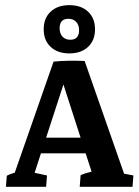

<svg xmlns="http://www.w3.org/2000/svg" viewBox="-20 -722 536 742"><path d="M307.1 -486.3 459.5 -50.8 495.6 -43.9 492.2 0H288.1L291.5 -44.9Q308.1 -52.7 334 -58.6L311 -129.4H138.2L113.8 -54.2L161.6 -43.9L158.2 0H2.9L6.3 -43Q17.1 -48.8 37.1 -54.7L187 -483.9Q241.2 -489.3 307.1 -486.3ZM158.2 -189.9H291.5L225.1 -395.5ZM248 -515.6Q202.6 -515.6 175.8 -540.8Q148.9 -565.9 148.9 -608.9Q148.9 -651.9 175.8 -677Q202.6 -702.1 248 -702.1Q293.5 -702.1 320.3 -677Q347.2 -651.9 347.2 -608.9Q347.2 -565.9 320.3 -540.8Q293.5 -515.6 248 -515.6ZM251.5 -568.4Q285.6 -568.4 285.6 -605Q285.6 -625.5 274.4 -637.5Q263.2 -649.4 244.6 -649.4Q210.4 -649.4 210.4 -612.8Q210.4 -592.3 221.7 -580.3Q232.9 -568.4 251.5 -568.4Z"/></svg>

Font: Markazi Text
Style: Bold
Weight: 700
Designer: Borna Izadpanah (Arabic designer), Fiona Ross (Arabic design director) and Florian Runge (Latin designer)
Foundry: Borna Izadpanah and Florian Runge
Version: Version 1.001; ttfautohint (v1.8.3)